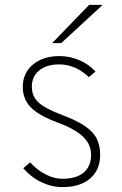

<svg xmlns="http://www.w3.org/2000/svg" viewBox="-20 -752 497 784"><path d="M236 12Q191 12 149.5 -7.8Q108 -27.5 75 -65L103 -89Q132.5 -57 167 -39.5Q201.5 -22 235 -22Q291.5 -22 321.8 -47.5Q352 -73 352 -120Q352 -148 337.5 -171.5Q323 -195 292 -215Q261 -235 212 -253Q138 -280.5 105.5 -314Q73 -347.5 73 -397Q73 -453.5 114.2 -488.2Q155.5 -523 223 -523Q264.5 -523 303.5 -506.5Q342.5 -490 370 -460L343 -437Q288 -489 222 -489Q170.5 -489 140.2 -464.5Q110 -440 110 -397Q110 -359.5 136.5 -334.2Q163 -309 235 -282Q293.5 -260 327.2 -237Q361 -214 375 -185.8Q389 -157.5 389 -120Q389 -58.5 348.2 -23.2Q307.5 12 236 12ZM193 -576 344 -732H399L230 -576Z"/></svg>

Font: Overpass Thin
Style: Regular
Weight: 250
Designer: Delve Withrington, Dave Bailey, Thomas Jockin
Foundry: Delve Fonts LLC
Version: Version 4.000